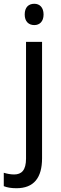

<svg xmlns="http://www.w3.org/2000/svg" viewBox="-60 -758 321 1018"><path d="M71 -681C71 -644 92 -625 122 -625C150 -625 171 -644 171 -681C171 -719 150 -738 122 -738C92 -738 71 -720 71 -681ZM27 240C120 240 163 184 163 81V-536H78V83C78 145 54 167 15 167C-5 167 -23 163 -40 158V229C-23 236 -1 240 27 240Z"/></svg>

Font: Noto Sans Lao SemiCondensed
Style: Regular
Weight: 400
Width: 4
Designer: Monotype Design Team
Foundry: Monotype Imaging Inc.
Version: Version 2.003